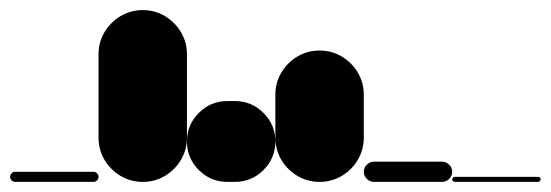

<svg xmlns="http://www.w3.org/2000/svg" viewBox="-20 -360 1090 380"><path d="M10 -20Q6 -20 3 -17Q0 -14 0 -10Q0 -6 3 -3Q6 0 10 0H165Q169 0 172 -3Q175 -6 175 -10Q175 -14 172 -17Q169 -20 165 -20Z M175 -87.7H350V-252.7H175ZM262.7 -175Q238.7 -175 218.7 -163.2Q198.7 -151.3 186.8 -131.3Q175 -111.3 175 -87.7Q175 -63.7 186.8 -43.7Q198.7 -23.7 218.7 -11.8Q238.7 0 262.7 0Q286.3 0 306.3 -11.8Q326.3 -23.7 338.2 -43.7Q350 -63.7 350 -87.7Q350 -111.3 338.2 -131.3Q326.3 -151.3 306.3 -163.2Q286.3 -175 262.7 -175ZM262.7 -340Q238.7 -340 218.7 -328.2Q198.7 -316.3 186.8 -296.3Q175 -276.3 175 -252.7Q175 -228.7 186.8 -208.7Q198.7 -188.7 218.7 -176.8Q238.7 -165 262.7 -165Q286.3 -165 306.3 -176.8Q326.3 -188.7 338.2 -208.7Q350 -228.7 350 -252.7Q350 -276.3 338.2 -296.3Q326.3 -316.3 306.3 -328.2Q286.3 -340 262.7 -340Z M430 -160Q397 -160 373.5 -136.5Q350 -113 350 -80Q350 -47 373.5 -23.5Q397 0 430 0H445Q478 0 501.5 -23.5Q525 -47 525 -80Q525 -113 501.5 -136.5Q478 -160 445 -160Z M525 -87.7H700V-172.7H525ZM612.7 -175Q588.7 -175 568.7 -163.2Q548.7 -151.3 536.8 -131.3Q525 -111.3 525 -87.7Q525 -63.7 536.8 -43.7Q548.7 -23.7 568.7 -11.8Q588.7 0 612.7 0Q636.3 0 656.3 -11.8Q676.3 -23.7 688.2 -43.7Q700 -63.7 700 -87.7Q700 -111.3 688.2 -131.3Q676.3 -151.3 656.3 -163.2Q636.3 -175 612.7 -175ZM612.7 -260Q588.7 -260 568.7 -248.2Q548.7 -236.3 536.8 -216.3Q525 -196.3 525 -172.7Q525 -148.7 536.8 -128.7Q548.7 -108.7 568.7 -96.8Q588.7 -85 612.7 -85Q636.3 -85 656.3 -96.8Q676.3 -108.7 688.2 -128.7Q700 -148.7 700 -172.7Q700 -196.3 688.2 -216.3Q676.3 -236.3 656.3 -248.2Q636.3 -260 612.7 -260Z M720 -40Q712 -40 706 -34Q700 -28 700 -20Q700 -12 706 -6Q712 0 720 0H855Q863 0 869 -6Q875 -12 875 -20Q875 -28 869 -34Q863 -40 855 -40Z M880 -10Q878 -10 876.5 -8.5Q875 -7 875 -5Q875 -3 876.5 -1.5Q878 0 880 0H1045Q1047 0 1048.5 -1.5Q1050 -3 1050 -5Q1050 -7 1048.5 -8.5Q1047 -10 1045 -10Z"/></svg>

Font: Wavefont Thin
Style: Regular
Weight: 100
Monospace: yes
Version: Version 3.005;gftools[0.9.33]